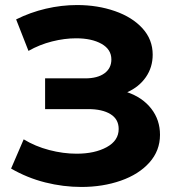

<svg xmlns="http://www.w3.org/2000/svg" viewBox="-20 -731 696 762"><path d="M615 -196Q615 -133 573 -86Q531 -39 459.5 -14Q388 11 303 11Q231 11 159.5 -7Q88 -25 24 -62L74 -178Q120 -150 175.5 -135.5Q231 -121 284 -121Q356 -121 403.5 -147Q451 -173 451 -219Q451 -258 418.5 -278Q386 -298 330 -298H159V-420H318Q367 -420 394.5 -440Q422 -460 422 -495Q422 -535 383 -557Q344 -579 282 -579Q236 -579 186.5 -566.5Q137 -554 93 -529L44 -654Q100 -682 162 -696.5Q224 -711 286 -711Q367 -711 436 -687Q505 -663 545.5 -618.5Q586 -574 586 -514Q586 -464 559 -425Q532 -386 485 -365Q546 -344 580.5 -299.5Q615 -255 615 -196Z"/></svg>

Font: mBank
Style: Bold
Weight: 700
Designer: Julieta Ulanovsky
Foundry: Julieta Ulanovsky
Version: Version 7.200